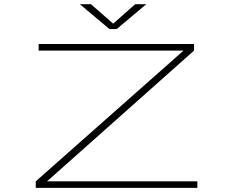

<svg xmlns="http://www.w3.org/2000/svg" viewBox="-20 -914 1140 934"><path d="M154 0V-32L873 -668H168V-700H924V-668L209 -32H940V0ZM368.5 -893.5H422.5L530.5 -799L637.5 -893.5H691.5L547.5 -772.5H512.5Z"/></svg>

Font: Trispace Expanded Thin
Style: Regular
Weight: 100
Width: 7
Designer: Tyler Finck
Foundry: Etcetera Type Company
Version: Version 1.210; ttfautohint (v1.8.3)